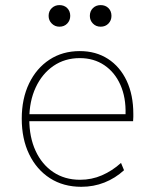

<svg xmlns="http://www.w3.org/2000/svg" viewBox="-20 -718 602 746"><path d="M295.9 7.8Q226.1 7.8 174.1 -25.6Q122.1 -59.1 93.3 -118.7Q64.5 -178.2 64.5 -256.8Q64.5 -334.5 93 -393.8Q121.6 -453.1 172.4 -486.3Q223.1 -519.5 290 -519.5Q352.5 -519.5 399.4 -489.3Q446.3 -459 472.2 -404.1Q498 -349.1 498 -275.4Q498 -273.4 498 -263.7Q498 -253.9 497.1 -247.1H87.9V-274.4H467.8Q469.7 -338.9 448 -387.9Q426.3 -437 385.5 -464.6Q344.7 -492.2 290 -492.2Q231.9 -492.2 187.7 -461.9Q143.6 -431.6 118.7 -378.2Q93.8 -324.7 93.8 -254.9Q93.8 -185.1 118.2 -132.1Q142.6 -79.1 187 -49.3Q231.4 -19.5 291 -19.5Q336.4 -19.5 376.2 -36.9Q416 -54.2 450.2 -85L461.9 -56.6Q427.7 -25.4 385.7 -8.8Q343.8 7.8 295.9 7.8ZM371.1 -614.3Q353 -614.3 341.1 -626.5Q329.1 -638.7 329.1 -656.2Q329.1 -674.8 341.1 -686.5Q353 -698.2 371.1 -698.2Q389.6 -698.2 401.4 -686.5Q413.1 -674.8 413.1 -656.2Q413.1 -638.7 401.4 -626.5Q389.6 -614.3 371.1 -614.3ZM210.9 -614.3Q193.4 -614.3 181.2 -626.5Q168.9 -638.7 168.9 -656.2Q168.9 -674.8 181.2 -686.5Q193.4 -698.2 210.9 -698.2Q229.5 -698.2 241.2 -686.5Q252.9 -674.8 252.9 -656.2Q252.9 -638.7 241.2 -626.5Q229.5 -614.3 210.9 -614.3Z"/></svg>

Font: Reddit Mono ExtraLight
Style: Regular
Weight: 250
Monospace: yes
Designer: Stephen Hutchings
Foundry: Reddit
Version: Version 1.014